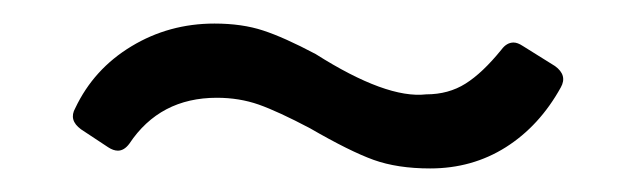

<svg xmlns="http://www.w3.org/2000/svg" viewBox="-20 -374 541 163"><path d="M345.2 -231Q317.4 -231 297.1 -238.3Q276.9 -245.6 243.2 -265.1Q216.3 -279.3 199.7 -285.2Q183.1 -291 164.1 -291Q115.7 -291 89.8 -252Q85.4 -246.1 80.1 -246.1Q76.2 -246.1 71.8 -249L48.8 -264.2Q38.1 -272 43.9 -282.2Q59.6 -315.4 91.6 -334.7Q123.5 -354 162.1 -354Q185.5 -354 203.4 -348.1Q221.2 -342.3 248 -328.1Q308.1 -290 341.8 -293.9Q360.8 -293.9 375.2 -303Q389.6 -312 405.8 -332Q410.2 -337.9 416 -337.9Q419.4 -337.9 423.8 -335L451.2 -317.9Q461.9 -310.1 456.1 -299.8Q438 -267.1 409.4 -249Q380.9 -231 345.2 -231Z"/></svg>

Font: Barlow
Style: Regular
Weight: 400
Designer: Jeremy Tribby
Foundry: Jeremy Tribby
Version: Version 1.101